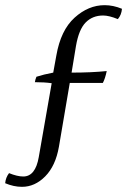

<svg xmlns="http://www.w3.org/2000/svg" viewBox="-96 -536 518 743"><path d="M309 -516Q342 -516 376 -502Q374 -478 360 -462Q326 -476 303 -476Q262 -476 235.5 -449Q209 -422 198 -358L181 -255Q258 -255 317 -261Q311 -232 302 -215H174L132 32Q119 106 79 146.5Q39 187 -11 187Q-43 187 -76 173Q-74 151 -61 134Q-29 147 -6 147Q41 147 54 72L104 -214Q76 -218 39 -218Q40 -227 45 -239Q73 -248 110 -255L122 -321Q139 -419 192.5 -467.5Q246 -516 309 -516Z"/></svg>

Font: Halant
Style: Regular
Weight: 400
Designer: Hitesh Malaviya (Devanagari), Satya Rajpurohit (Latin)
Foundry: Indian Type Foundry
Version: Version 1.101;PS 1.0;hotconv 1.0.78;makeotf.lib2.5.61930; tt